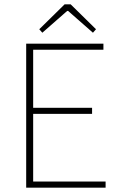

<svg xmlns="http://www.w3.org/2000/svg" viewBox="-20 -860 550 880"><path d="M100 0V-660H454V-632H132V-366H402V-338H132V-28H464V0ZM174 -710 160 -726 276 -840H304L420 -726L406 -710L292 -810H288Z"/></svg>

Font: Source Sans 3 Variable
Style: Regular
Weight: 200
Designer: Paul D. Hunt
Foundry: Adobe Systems Incorporated
Version: Version 3.026